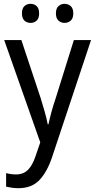

<svg xmlns="http://www.w3.org/2000/svg" viewBox="-20 -746 499 1006"><path d="M2 -536H92L193 -232Q204 -196 214 -161.5Q224 -127 230 -95H234Q239 -120 249 -157Q259 -194 272 -232L367 -536H457L253 77Q227 155 186.5 197.5Q146 240 77 240Q57 240 41 237.5Q25 235 12 232V161Q22 164 36 166Q50 168 64 168Q103 168 127 143.5Q151 119 167 70L191 0ZM95 -676Q95 -702 108 -714Q121 -726 140 -726Q159 -726 172 -714Q185 -702 185 -676Q185 -650 172 -638Q159 -626 140 -626Q121 -626 108 -638Q95 -650 95 -676ZM273 -676Q273 -702 286.5 -714Q300 -726 318 -726Q337 -726 350.5 -714Q364 -702 364 -676Q364 -650 350.5 -638Q337 -626 318 -626Q300 -626 286.5 -638Q273 -650 273 -676Z"/></svg>

Font: Noto Sans Sinhala UI SemiCondensed
Style: Regular
Weight: 400
Width: 4
Designer: Jelle Bosma - Monotype Design Team
Foundry: Monotype Imaging Inc.
Version: Version 2.006; ttfautohint (v1.8.4.7-5d5b)